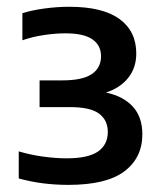

<svg xmlns="http://www.w3.org/2000/svg" viewBox="-20 -458 472 553"><path d="M177 74.5Q100.5 74.5 34 56V-22Q67.5 -12 103.8 -7Q140 -2 172 -2Q234.5 -2 262.5 -21.8Q290.5 -41.5 290.5 -78Q290.5 -112 265.2 -130.8Q240 -149.5 182 -149.5H94V-226.5H160Q217.5 -226.5 244.2 -244.5Q271 -262.5 271 -296Q271 -327.5 246 -344.8Q221 -362 168.5 -362Q139 -362 106 -357Q73 -352 44.5 -342V-420Q71 -428.5 107.8 -433.5Q144.5 -438.5 179.5 -438.5Q276 -438.5 324.2 -403.2Q372.5 -368 372.5 -304Q372.5 -262.5 348.8 -233.2Q325 -204 285 -191.5Q335 -181 362.5 -151Q390 -121 390 -71.5Q390 -3.5 338.2 35.5Q286.5 74.5 177 74.5Z"/></svg>

Font: Encode Sans Semi Expanded SemiBold
Style: Regular
Weight: 600
Width: 6
Designer: Multiple Designers
Foundry: Impallari Type
Version: Version 3.000; ttfautohint (v1.8.3) -l 8 -r 50 -G 200 -x 14 